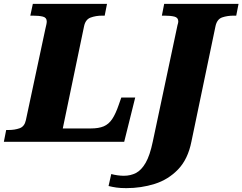

<svg xmlns="http://www.w3.org/2000/svg" viewBox="-45 -734 1255 994"><path d="M-25 0 -13 -61H0Q31 -61 56.5 -70Q82 -79 89 -112L190 -585Q193 -598 195 -607Q197 -616 197 -623Q197 -643 177 -648Q157 -653 125 -653H112L125 -714H509L497 -653H484Q451 -653 424 -643Q397 -633 390 -597L280 -69H425Q466 -69 492 -80Q518 -91 536 -118Q554 -145 570 -192L583 -229H655L598 0ZM609 240Q579 240 558 237Q537 234 517 229L531 167Q545 171 563 173.5Q581 176 596 176Q631 176 659 161.5Q687 147 709 109Q731 71 746 -1L874 -604Q878 -616 878 -623Q878 -643 858 -648Q838 -653 806 -653H793L805 -714H1190L1178 -653H1165Q1132 -653 1105.5 -644Q1079 -635 1071 -600L946 -1Q928 90 877 143Q826 196 756 218Q686 240 609 240Z"/></svg>

Font: Noto Serif Black
Style: Italic
Weight: 900
Italic angle: -12°
Designer: Monotype Design Team
Foundry: Monotype Imaging Inc.
Version: Version 2.013